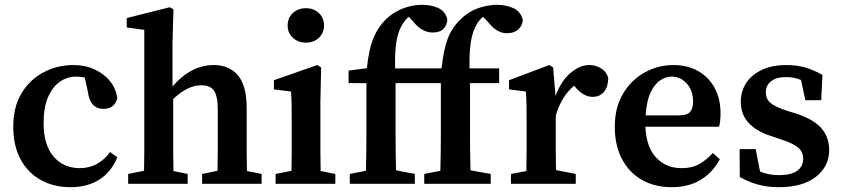

<svg xmlns="http://www.w3.org/2000/svg" viewBox="-20 -763 3494 797"><path d="M272 14Q204 14 150 -15.5Q96 -45 65.5 -101.5Q35 -158 35 -238Q35 -319 69.5 -376Q104 -433 161 -463Q218 -493 285 -493Q334 -493 373.5 -474.5Q413 -456 437.5 -425Q462 -394 467 -355Q455 -311 410 -311Q354 -311 345 -381L332 -441Q323 -443 314 -444Q305 -445 296 -445Q260 -445 229.5 -424.5Q199 -404 180 -361Q161 -318 161 -252Q161 -161 202.5 -113Q244 -65 311 -65Q351 -65 383 -83Q415 -101 437 -132L467 -110Q442 -49 392.5 -17.5Q343 14 272 14Z M512 0V-41L578 -54Q579 -91 579 -134.5Q579 -178 579 -210V-639L506 -649V-688L685 -733L700 -724L696 -583V-404Q773 -493 867 -493Q932 -493 968 -450Q1004 -407 1004 -314V-210Q1004 -176 1004 -133Q1004 -90 1005 -53L1066 -41V0H819V-41L883 -54Q884 -91 884 -133.5Q884 -176 884 -210V-305Q884 -364 868.5 -386.5Q853 -409 815 -409Q759 -409 699 -352V-210Q699 -177 699 -134Q699 -91 700 -53L759 -41V0Z M1124 0V-41L1190 -54Q1191 -91 1191 -134.5Q1191 -178 1191 -210V-257Q1191 -298 1190.5 -325.5Q1190 -353 1188 -383L1117 -392V-430L1297 -493L1313 -483L1310 -342V-210Q1310 -178 1310 -134.5Q1310 -91 1311 -53L1372 -41V0ZM1250 -586Q1218 -586 1196 -606Q1174 -626 1174 -657Q1174 -689 1196 -709Q1218 -729 1250 -729Q1282 -729 1303.5 -709Q1325 -689 1325 -657Q1325 -626 1303.5 -606Q1282 -586 1250 -586Z M1432 0V-41L1499 -54Q1500 -93 1500.5 -132Q1501 -171 1501 -210V-418H1427V-470L1503 -480Q1511 -557 1529 -602.5Q1547 -648 1581 -682Q1612 -712 1651.5 -727.5Q1691 -743 1732 -743Q1770 -743 1799.5 -729.5Q1829 -716 1837 -682Q1836 -659 1821 -643.5Q1806 -628 1776 -628Q1731 -628 1695 -674L1677 -693Q1674 -691 1670 -687Q1642 -659 1630 -611.5Q1618 -564 1620 -479H1806L1813 -480Q1821 -554 1837.5 -599.5Q1854 -645 1889 -680Q1923 -714 1963.5 -728.5Q2004 -743 2042 -743Q2081 -743 2111.5 -729Q2142 -715 2150 -680Q2149 -657 2131.5 -641Q2114 -625 2084 -625Q2041 -625 2003 -675L1985 -693Q1982 -691 1978 -687Q1951 -660 1939 -611Q1927 -562 1929 -479H2052V-418H1931V-210Q1931 -172 1931.5 -133.5Q1932 -95 1933 -56L2017 -41V0H1741V-41L1808 -54Q1809 -93 1809.5 -132Q1810 -171 1810 -210V-418H1622V-210Q1622 -172 1622.5 -133Q1623 -94 1624 -56L1702 -41V0Z M2101 0V-41L2165 -53Q2166 -91 2166 -134.5Q2166 -178 2166 -210V-263Q2166 -304 2165.5 -328.5Q2165 -353 2163 -383L2093 -392V-430L2260 -493L2276 -483L2286 -365Q2309 -427 2348 -460Q2387 -493 2426 -493Q2453 -493 2475.5 -479Q2498 -465 2505 -439Q2504 -402 2487 -381.5Q2470 -361 2440 -361Q2404 -361 2372 -397L2363 -407Q2310 -363 2287 -283V-210Q2287 -179 2287 -136.5Q2287 -94 2288 -57L2370 -41V0Z M2768 -445Q2744 -445 2720.5 -429.5Q2697 -414 2680.5 -379Q2664 -344 2660 -284H2797Q2833 -284 2845 -299Q2857 -314 2857 -341Q2857 -387 2831 -416Q2805 -445 2768 -445ZM2768 14Q2698 14 2645 -16Q2592 -46 2562 -102.5Q2532 -159 2532 -237Q2532 -317 2566.5 -374.5Q2601 -432 2656.5 -462.5Q2712 -493 2775 -493Q2834 -493 2878 -468Q2922 -443 2946.5 -398Q2971 -353 2971 -292Q2971 -260 2965 -237H2659Q2663 -151 2704.5 -108Q2746 -65 2809 -65Q2853 -65 2883.5 -82.5Q2914 -100 2939 -128L2968 -102Q2939 -47 2888.5 -16.5Q2838 14 2768 14Z M3212 14Q3166 14 3127.5 3.5Q3089 -7 3051 -28L3050 -144H3117L3135 -51Q3171 -36 3213 -36Q3264 -36 3289 -54Q3314 -72 3314 -104Q3314 -132 3294 -149.5Q3274 -167 3226 -183L3176 -200Q3120 -218 3087.5 -253Q3055 -288 3055 -341Q3055 -383 3077 -417.5Q3099 -452 3141.5 -472.5Q3184 -493 3245 -493Q3288 -493 3323.5 -482.5Q3359 -472 3394 -452L3389 -347H3323L3305 -431Q3277 -443 3243 -443Q3203 -443 3181 -426Q3159 -409 3159 -380Q3159 -353 3177.5 -336.5Q3196 -320 3247 -303L3287 -291Q3360 -266 3391 -229Q3422 -192 3422 -140Q3422 -73 3367.5 -29.5Q3313 14 3212 14Z"/></svg>

Font: Source Serif Pro Semibold
Style: Regular
Weight: 600
Designer: Frank Grießhammer
Foundry: Adobe Systems Incorporated
Version: Version 3.000;hotconv 1.0.109;makeotfexe 2.5.65596